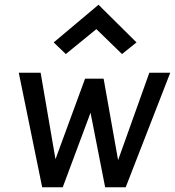

<svg xmlns="http://www.w3.org/2000/svg" viewBox="-20 -788 736 808"><path d="M59 -482H151L213.5 -118L338 -457H416L477 -114L608.5 -482H696.5L509 0H422.5L361 -313.5L244 0H157.5ZM257 -560.5 206 -609.5 394.5 -768 554.5 -609.5 493.5 -560.5 385.5 -665.5Z"/></svg>

Font: Karla Medium
Style: Italic
Weight: 500
Italic angle: -8°
Designer: Jonathan Pinhorn
Version: Version 2.001